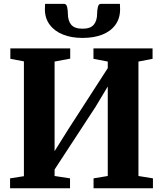

<svg xmlns="http://www.w3.org/2000/svg" viewBox="-20 -1000 866 1020"><path d="M33.5 0V-52.5L107 -64V-674L35 -687.5V-743H353V-688.5L270 -673V-197L343 -313.5L552.5 -638V-673L476.5 -687.5V-743H790.5V-687.5L715.5 -673V-65L792.5 -52.5V0H477V-52.5L552.5 -65V-540.5L487 -431.5L270 -99.5V-65L352 -52.5V0ZM320.5 -979.5Q333 -979.5 336.8 -962Q340.5 -944.5 340.5 -928.5Q340.5 -890 358.2 -868.8Q376 -847.5 418.5 -847.5Q460.5 -847.5 478.2 -868.8Q496 -890 496 -928.5Q496 -944.5 499.8 -962Q503.5 -979.5 516 -979.5H617Q617 -973 617.5 -965.8Q618 -958.5 618 -951Q618 -902.5 593.2 -868.2Q568.5 -834 523.8 -816.2Q479 -798.5 418 -798.5Q359.5 -798.5 314.5 -816.5Q269.5 -834.5 244 -868.8Q218.5 -903 218.5 -951Q218.5 -958.5 219 -965.8Q219.5 -973 219.5 -979.5Z"/></svg>

Font: Merriweather 48pt ExtraBold
Style: Regular
Weight: 800
Version: Version 2.100